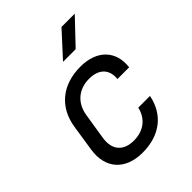

<svg xmlns="http://www.w3.org/2000/svg" viewBox="-221 -909 1043 1043"><g transform="rotate(-45 300.0 -387.5)"><path d="M305 -645H402L535 -785H433ZM262 10C394 10 484 -59 508 -180H418C402 -110 349 -70 275 -70C196 -70 153 -117 166 -200L190 -351C203 -433 261 -480 340 -480C414 -480 455 -440 448 -370H538C552 -485 479 -560 353 -560C214 -560 119 -483 99 -350L76 -200C56 -71 131 10 262 10Z"/></g></svg>

Font: JetBrains Mono
Style: Italic
Weight: 400
Italic angle: -9°
Monospace: yes
Designer: Philipp Nurullin, Konstantin Bulenkov
Foundry: JetBrains
Version: Version 2.305